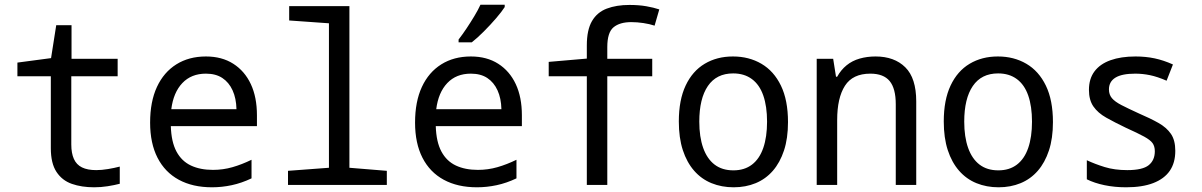

<svg xmlns="http://www.w3.org/2000/svg" viewBox="-20 -786 5107 816"><path d="M380 10Q327 10 285.5 -4.5Q244 -19 220 -55.5Q196 -92 196 -156V-462H54V-520L197 -539L219 -679H284V-536H480V-462H283V-172Q283 -135 294 -110.5Q305 -86 328.5 -74.5Q352 -63 389 -63Q412 -63 439 -67.5Q466 -72 489 -78V-5Q466 1 437.5 5.5Q409 10 380 10Z M881 10Q799 10 740 -22Q681 -54 649.5 -115.5Q618 -177 618 -265Q618 -354 647 -416.5Q676 -479 729.5 -512.5Q783 -546 855 -546Q923 -546 971.5 -515Q1020 -484 1046 -428.5Q1072 -373 1072 -296V-250H706Q708 -183 730 -142Q752 -101 791.5 -82.5Q831 -64 885 -64Q928 -64 968 -75.5Q1008 -87 1049 -107V-28Q1007 -8 965 1Q923 10 881 10ZM985 -322Q984 -368 968.5 -402Q953 -436 925 -454.5Q897 -473 855 -473Q793 -473 755 -433Q717 -393 708 -322Z M1204 0V-60L1378 -73V-687L1209 -699V-760H1465V-73L1624 -60V0Z M2007 10Q1925 10 1866 -22Q1807 -54 1775.5 -115.5Q1744 -177 1744 -265Q1744 -354 1773 -416.5Q1802 -479 1855.5 -512.5Q1909 -546 1981 -546Q2049 -546 2097.5 -515Q2146 -484 2172 -428.5Q2198 -373 2198 -296V-250H1832Q1834 -183 1856 -142Q1878 -101 1917.5 -82.5Q1957 -64 2011 -64Q2054 -64 2094 -75.5Q2134 -87 2175 -107V-28Q2133 -8 2091 1Q2049 10 2007 10ZM2111 -322Q2110 -368 2094.5 -402Q2079 -436 2051 -454.5Q2023 -473 1981 -473Q1919 -473 1881 -433Q1843 -393 1834 -322ZM1929 -618Q1946 -640 1963 -665.5Q1980 -691 1996 -717.5Q2012 -744 2022 -766H2125V-756Q2113 -737 2088.5 -708.5Q2064 -680 2036 -652Q2008 -624 1985 -606H1929Z M2474 0V-462H2312V-523L2474 -537V-593Q2474 -659 2496 -696.5Q2518 -734 2559 -749.5Q2600 -765 2655 -765Q2695 -765 2726.5 -759.5Q2758 -754 2782 -746L2762 -677Q2741 -684 2714.5 -688Q2688 -692 2663 -692Q2614 -692 2587.5 -670Q2561 -648 2561 -586V-536H2752V-462H2561V0Z M3098 10Q3047 10 3004 -7.5Q2961 -25 2930 -60.5Q2899 -96 2882 -148Q2865 -200 2865 -270Q2865 -361 2894 -422.5Q2923 -484 2975 -515Q3027 -546 3095 -546Q3163 -546 3216 -515Q3269 -484 3299 -422Q3329 -360 3329 -267Q3329 -198 3312 -146.5Q3295 -95 3264.5 -60Q3234 -25 3191.5 -7.5Q3149 10 3098 10ZM3097 -62Q3144 -62 3176 -86.5Q3208 -111 3224 -157.5Q3240 -204 3240 -269Q3240 -334 3224 -380Q3208 -426 3175.5 -450Q3143 -474 3096 -474Q3025 -474 2988.5 -420.5Q2952 -367 2952 -269Q2952 -204 2968.5 -157.5Q2985 -111 3017 -86.5Q3049 -62 3097 -62Z M3451 0V-536H3521L3533 -460H3538Q3554 -489 3578 -508.5Q3602 -528 3633.5 -537Q3665 -546 3701 -546Q3781 -546 3827.5 -500Q3874 -454 3874 -355V0H3787V-343Q3787 -410 3761 -441.5Q3735 -473 3679 -473Q3604 -473 3571 -421.5Q3538 -370 3538 -276V0Z M4224 10Q4173 10 4130 -7.5Q4087 -25 4056 -60.5Q4025 -96 4008 -148Q3991 -200 3991 -270Q3991 -361 4020 -422.5Q4049 -484 4101 -515Q4153 -546 4221 -546Q4289 -546 4342 -515Q4395 -484 4425 -422Q4455 -360 4455 -267Q4455 -198 4438 -146.5Q4421 -95 4390.5 -60Q4360 -25 4317.5 -7.5Q4275 10 4224 10ZM4223 -62Q4270 -62 4302 -86.5Q4334 -111 4350 -157.5Q4366 -204 4366 -269Q4366 -334 4350 -380Q4334 -426 4301.5 -450Q4269 -474 4222 -474Q4151 -474 4114.5 -420.5Q4078 -367 4078 -269Q4078 -204 4094.5 -157.5Q4111 -111 4143 -86.5Q4175 -62 4223 -62Z M4766 10Q4717 10 4674 1Q4631 -8 4599 -24V-105Q4633 -89 4675 -76Q4717 -63 4771 -63Q4836 -63 4862 -84Q4888 -105 4888 -143Q4888 -164 4878.5 -177.5Q4869 -191 4842.5 -205.5Q4816 -220 4765 -243Q4717 -266 4681.5 -286Q4646 -306 4627 -333.5Q4608 -361 4608 -404Q4608 -451 4631.5 -482.5Q4655 -514 4699.5 -530Q4744 -546 4806 -546Q4849 -546 4887 -538Q4925 -530 4965 -512L4938 -443Q4899 -460 4867.5 -466.5Q4836 -473 4805 -473Q4748 -473 4720.5 -456Q4693 -439 4693 -406Q4693 -384 4705.5 -369Q4718 -354 4746 -339.5Q4774 -325 4820 -304Q4869 -283 4903.5 -263.5Q4938 -244 4956.5 -217Q4975 -190 4975 -145Q4975 -94 4951.5 -60Q4928 -26 4881.5 -8Q4835 10 4766 10Z"/></svg>

Font: Noto Sans Mono SemiCondensed
Style: Regular
Weight: 400
Width: 4
Designer: Monotype Design Team
Foundry: Monotype Imaging Inc.
Version: Version 2.010